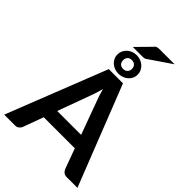

<svg xmlns="http://www.w3.org/2000/svg" viewBox="-307 -1186 1308 1308"><g transform="rotate(45 347.0 -532.0)"><path d="M462.5 -273 374.5 -513.5Q368 -529.5 361 -551.5Q354 -573.5 347 -599Q340.5 -573.5 333.5 -551.2Q326.5 -529 320 -512.5L232.5 -273ZM700 0H596Q578.5 0 567.5 -8.8Q556.5 -17.5 551 -30.5L497 -178H197.5L143.5 -30.5Q139.5 -19 128 -9.5Q116.5 0 99.5 0H-5.5L279 -723H416ZM250 -835Q250 -855 258 -871.5Q266 -888 279.2 -900Q292.5 -912 310 -918.5Q327.5 -925 346.5 -925Q366.5 -925 384.2 -918.5Q402 -912 415.5 -900Q429 -888 437 -871.5Q445 -855 445 -835Q445 -815.5 437 -799.2Q429 -783 415.5 -771.5Q402 -760 384.2 -753.5Q366.5 -747 346.5 -747Q327.5 -747 310 -753.5Q292.5 -760 279.2 -771.5Q266 -783 258 -799.2Q250 -815.5 250 -835ZM305 -835Q305 -816.5 315.8 -804.8Q326.5 -793 347.5 -793Q366.5 -793 378.2 -804.8Q390 -816.5 390 -835Q390 -855 378.2 -866.5Q366.5 -878 347.5 -878Q326.5 -878 315.8 -866.5Q305 -855 305 -835ZM573 -1063.5 419 -958.5Q409 -949.5 400.2 -947.5Q391.5 -945.5 377.5 -945.5H288L384 -1043Q389 -1050 394 -1054.2Q399 -1058.5 405 -1060.5Q411 -1062.5 418.2 -1063Q425.5 -1063.5 435.5 -1063.5Z"/></g></svg>

Font: Lato 2
Style: Bold
Weight: 700
Designer: Lukasz Dziedzic with Adam Twardoch and Botio Nikoltchev
Foundry: tyPoland Lukasz Dziedzic
Version: Version 2.015; 2015-08-06; http://www.latofonts.com/